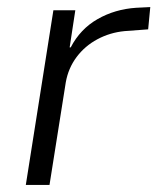

<svg xmlns="http://www.w3.org/2000/svg" viewBox="-20 -523 445 543"><path d="M53 0 131 -494H193L177 -389H180Q207 -441 256 -469Q305 -497 365 -501L405 -503L399 -440L332 -435Q291 -431 255.5 -412Q220 -393 196.5 -361.5Q173 -330 166 -290L120 0Z"/></svg>

Font: Nunito Sans 7pt SemiCondensed Light
Style: Italic
Weight: 300
Width: 4
Italic angle: -9°
Designer: Vernon Adams
Foundry: Vernon Adams
Version: Version 3.101;gftools[0.9.27]